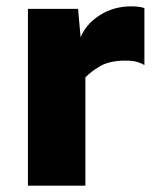

<svg xmlns="http://www.w3.org/2000/svg" viewBox="-20 -585 505 605"><path d="M68 0V-557H226L234 -467.5Q251.5 -510 295 -537.5Q338.5 -565 394 -565Q406 -565 418 -563.5Q430 -562 435 -559V-380Q428.5 -384.5 414.5 -389.2Q400.5 -394 375 -394Q325 -394 295 -376.2Q265 -358.5 249 -341V0Z"/></svg>

Font: Merriweather Sans Black
Style: Regular
Weight: 900
Designer: Eben Sorkin
Foundry: Eben Sorkin
Version: Version 1.008; ttfautohint (v1.7.19-72a1) -l 8 -r 50 -G 200 